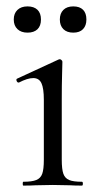

<svg xmlns="http://www.w3.org/2000/svg" viewBox="-20 -580 313 600"><path d="M53 -12Q80 -12 93.5 -17.5Q107 -23 112 -37Q117 -51 117 -81V-268Q117 -304 109.5 -320Q102 -336 84 -336Q66 -336 39 -322H38Q34 -322 32 -327Q30 -332 33 -334L163 -394L167 -395Q169 -395 172 -392.5Q175 -390 175 -387Q175 -380 174 -347Q173 -314 173 -269V-81Q173 -51 178 -37Q183 -23 196 -17.5Q209 -12 236 -12Q239 -12 239 -6Q239 0 236 0Q213 0 199 -1L145 -2L91 -1Q77 0 53 0Q51 0 51 -6Q51 -12 53 -12ZM23 -519Q23 -538 34.5 -549Q46 -560 66 -560Q86 -560 97 -549.5Q108 -539 108 -519Q108 -499 97 -488.5Q86 -478 66 -478Q46 -478 34.5 -489Q23 -500 23 -519ZM167 -519Q167 -538 178 -549Q189 -560 209 -560Q229 -560 239.5 -549.5Q250 -539 250 -519Q250 -500 239.5 -489Q229 -478 209 -478Q189 -478 178 -489Q167 -500 167 -519Z"/></svg>

Font: Cormorant Infant
Style: Regular
Weight: 400
Designer: Christian Thalmann (Catharsis Fonts)
Foundry: Catharsis Fonts
Version: Version 4.000